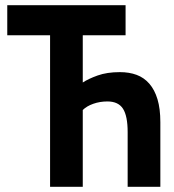

<svg xmlns="http://www.w3.org/2000/svg" viewBox="-20 -720 671 740"><path d="M299 0H173V-584H8V-700H464V-584H299V-402Q320 -416 356 -429Q392 -442 442 -442Q478 -442 506.5 -431.5Q535 -421 555.5 -397.5Q576 -374 587 -337.5Q598 -301 598 -249V0H472V-211Q472 -273 454 -301Q436 -329 394 -329Q365 -329 339.5 -320Q314 -311 299 -296Z"/></svg>

Font: PT Sans Narrow
Style: Bold
Weight: 700
Width: 3
Designer: A.Korolkova, O.Umpeleva, V.Yefimov
Foundry: ParaType Ltd
Version: Version 2.003W OFL